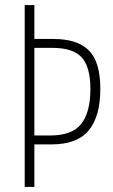

<svg xmlns="http://www.w3.org/2000/svg" viewBox="-20 -734 445 754"><path d="M374 -385Q374 -277 328.5 -222Q283 -167 183 -167H115V0H77V-714H115V-581H190Q284 -581 329 -536Q374 -491 374 -385ZM178 -202Q263 -202 299 -247.5Q335 -293 335 -384Q335 -471 301 -508.5Q267 -546 186 -546H115V-202Z"/></svg>

Font: Noto Sans Arabic UI XCn XLt
Style: Regular
Weight: 200
Width: 2
Designer: Monotype Design Team, Nadine Chahine and Nizar Qandah
Foundry: Monotype Imaging Inc.
Version: Version 2.010; ttfautohint (v1.8.4.7-5d5b)